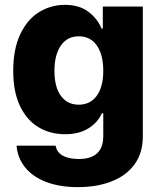

<svg xmlns="http://www.w3.org/2000/svg" viewBox="-20 -557 658 787"><path d="M47.9 40H208Q212.9 67.9 237.8 81.3Q262.7 94.7 302.7 94.7Q403.3 94.7 403.3 1V-92.8H397.5Q380.9 -54.7 342.3 -30.8Q303.7 -6.8 247.1 -6.8Q186.5 -6.8 138.4 -35.2Q90.3 -63.5 62.3 -121.8Q34.2 -180.2 34.2 -266.6Q34.2 -355.5 63 -416.5Q91.8 -477.5 140.1 -507.3Q188.5 -537.1 246.1 -537.1Q304.7 -537.1 342 -509Q379.4 -481 396.5 -439.5H401.4V-530.3H565.4V2.9Q565.4 68.8 532.2 115.5Q499 162.1 438.7 186Q378.4 210 298.8 210Q224.1 210 168.9 188.7Q113.8 167.5 82.8 128.9Q51.8 90.3 47.9 40ZM403.3 -266.6Q403.3 -332.5 377 -370.4Q350.6 -408.2 302.7 -408.2Q255.4 -408.2 229.2 -369.9Q203.1 -331.5 203.1 -266.6Q203.1 -201.2 229.2 -164.6Q255.4 -127.9 302.7 -127.9Q350.1 -127.9 376.7 -164.6Q403.3 -201.2 403.3 -266.6Z"/></svg>

Font: Pretendard GOV ExtraBold
Style: Regular
Weight: 800
Designer: Base glyphs from Inter by Rasmus Andersson; Hangeul glyphs from Noto Sans CJK(Source Han Sans) by Jang Soo-young and Kan
Foundry: Kil Hyung-jin
Version: Version 1.309